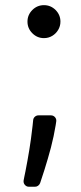

<svg xmlns="http://www.w3.org/2000/svg" viewBox="-20 -547 316 745"><path d="M71.4 156.6Q71.4 154.1 71.7 152.7Q72.1 150.2 72.8 147.2Q73.5 144.2 74.2 139.9L78.8 117.5Q86.3 79.5 93.8 34.1Q100.1 -3.2 106.5 -59.7L108.7 -81Q109.4 -88.8 115.4 -94.1Q121.4 -99.4 129.3 -99.4H177.6Q187.1 -99.4 193.4 -92.3Q199.6 -85.2 198.2 -75.6L196 -61.1Q189.3 -19.5 177.6 25.6Q166.2 68.5 152.3 112.6L135.7 163.4Q133.2 169.7 127.8 173.7Q122.5 177.6 115.8 177.6H92Q83.5 177.6 77.4 171.3Q71.4 165.1 71.4 156.6ZM86.6 -463.1Q86.6 -489.3 105.5 -508.2Q124.3 -527 150.6 -527Q176.8 -527 195.7 -508.2Q214.5 -489.3 214.5 -463.1Q214.5 -445.7 205.8 -431.1Q197.1 -416.5 182.7 -407.8Q168.3 -399.1 150.6 -399.1Q124.3 -399.1 105.5 -418Q86.6 -436.8 86.6 -463.1Z"/></svg>

Font: DeltaSans
Style: Regular
Weight: 400
Designer: Rasmus Andersson
Foundry: rsms
Version: Version 3.012